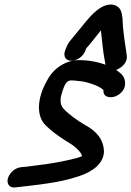

<svg xmlns="http://www.w3.org/2000/svg" viewBox="-20 -752 577 843"><path d="M354.6 -529 357.9 -538C359.4 -541.9 360.7 -541.8 365.9 -547.8C386.5 -571.5 404.9 -596.8 423.1 -618.7C423.8 -611.7 424.6 -603.8 425.5 -595.2L431.1 -545.2C432.9 -528.1 435.6 -510.1 439 -492L443.4 -465.9C453.9 -413.8 545.1 -456.3 536.6 -508.9L532.8 -534.7C527.2 -568.2 523.7 -599.4 519.9 -633.6C517.8 -657.7 519.9 -683.2 509.7 -706.9C496.8 -733.3 460 -743 418.2 -715.8C383.1 -692.1 360.4 -660.8 340.2 -636.5C324.7 -618 308.5 -597.8 300.6 -588.2L286 -570.2C278.8 -561.3 272.8 -548.3 268.9 -538L265.6 -529C256.6 -504.7 269 -485 293.3 -485C316.4 -485 345 -503 354.6 -529ZM529.3 -385.2C529.2 -401.1 524.7 -418.6 505.2 -433.4C487 -448.3 476.9 -454.9 452.7 -464.7C418.3 -476.9 379.3 -488 327.5 -488C269.3 -488 214 -452.6 186.6 -398.2C140 -317.6 141.3 -241 178.5 -203.9C199.1 -182.6 226 -161.7 253.4 -144C277.8 -126.9 294.3 -120 311 -105.2C325.8 -92.2 337.5 -80 340.2 -66C334.4 -63.8 328.4 -61.9 321.5 -59.5C266.4 -44.1 194.9 -31.9 132.3 -24.8C112.1 -22.6 94.1 -19 82 -19C78.5 -19 74.7 -18.2 71.3 -17.8C40.8 -14.1 18.8 13.2 14.1 33.2C9.5 52.1 18.9 74.7 48.1 70.8C140.3 59.8 236.5 51.6 321.1 23.4C354.9 12.6 429.5 -15.5 436.3 -81.4C436.3 -81.9 436.4 -82.9 436.4 -83.5C436.8 -142.4 397.8 -179.2 356 -201.7C322.6 -220.7 282.6 -248.9 258.8 -274.9C246 -288.2 242 -309.9 250.3 -339C264.6 -388 274.9 -399 293.5 -399C307.6 -399 325.9 -395.8 344.5 -394.2C366.2 -389.8 395.6 -380.4 411 -372.4C411.9 -371.8 434.7 -360 434.3 -355.1C431.8 -325.3 463.1 -321 484.1 -328C504.5 -334.9 529.9 -355.7 529.3 -385.2Z"/></svg>

Font: Just Breathe
Style: BdObl7
Weight: 400
Foundry: Cannot Into Space Fonts
Version: Version 0.72